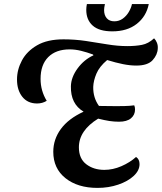

<svg xmlns="http://www.w3.org/2000/svg" viewBox="-20 -895 790 937"><path d="M161 -390Q115 -390 89 -422.5Q63 -455 63 -507Q63 -555 87 -600Q111 -645 161 -674Q211 -703 290 -703Q346 -703 399.5 -695Q453 -687 503.5 -678.5Q554 -670 602 -670Q641 -670 672.5 -676Q704 -682 732 -708Q741 -699 746 -686Q751 -673 750 -659Q749 -628 725 -601.5Q701 -575 645 -575Q615 -575 580 -582Q545 -589 503 -602Q465 -570 450.5 -535.5Q436 -501 435 -471Q434 -418 463 -378Q475 -378 502.5 -377.5Q530 -377 549 -377Q563 -377 588.5 -377.5Q614 -378 635 -381Q639 -373 639 -361Q639 -334 619 -317.5Q599 -301 561 -301Q537 -301 514 -304.5Q491 -308 459 -316Q365 -258 365 -176Q365 -121 401 -93.5Q437 -66 489 -66Q531 -66 572.5 -84Q614 -102 644 -129Q661 -118 661 -94Q661 -63 632.5 -36.5Q604 -10 557 6Q510 22 456 22Q359 22 299.5 -25.5Q240 -73 240 -154Q240 -215 277 -265.5Q314 -316 388 -350Q324 -388 326 -474Q327 -518 358.5 -561Q390 -604 436 -625L434 -629Q404 -640 375.5 -647Q347 -654 320 -654Q253 -654 215.5 -616.5Q178 -579 178 -510Q178 -452 208 -403Q187 -390 161 -390ZM528 -742Q464 -742 432.5 -770Q401 -798 401 -847Q401 -860 404 -875H492Q490 -865 489 -858.5Q488 -852 488 -846Q488 -821 501 -806Q514 -791 538 -791Q561 -791 579 -804Q597 -817 608.5 -836.5Q620 -856 624 -875H706Q694 -815 647.5 -778.5Q601 -742 528 -742Z"/></svg>

Font: Sansita Swashed
Style: Regular
Weight: 400
Designer: Pablo Cosgaya
Foundry: Omnibus-Type
Version: Version 1.003; ttfautohint (v1.8.3)